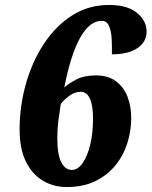

<svg xmlns="http://www.w3.org/2000/svg" viewBox="-20 -744 611 774"><path d="M249 10Q196 10 153 -15.5Q110 -41 84.5 -92.5Q59 -144 59 -222Q59 -315 84 -404.5Q109 -494 156 -566Q203 -638 269.5 -681Q336 -724 419 -724Q494 -724 532.5 -692Q571 -660 571 -617Q571 -575 534 -550Q497 -525 431 -525Q432 -559 430 -590Q428 -621 419 -640.5Q410 -660 390 -660Q342 -660 304 -593.5Q266 -527 239 -391Q259 -409 289.5 -424.5Q320 -440 367 -440Q416 -440 447.5 -416.5Q479 -393 494 -354Q509 -315 509 -269Q509 -216 493 -166Q477 -116 444.5 -76.5Q412 -37 363.5 -13.5Q315 10 249 10ZM269 -59Q294 -59 313.5 -87Q333 -115 344 -162Q355 -209 355 -266Q355 -318 342.5 -346Q330 -374 305 -374Q282 -374 260.5 -358.5Q239 -343 225 -325Q219 -287 215 -255Q211 -223 211 -187Q211 -121 227 -90Q243 -59 269 -59Z"/></svg>

Font: Noto Serif Tamil Condensed Black
Style: Italic
Weight: 900
Width: 3
Italic angle: -12°
Designer: Indian Type Foundry, Tom Grace, and the Monotype Design Team
Foundry: Monotype Imaging Inc.
Version: Version 2.003; ttfautohint (v1.8.4.7-5d5b)